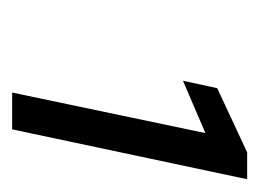

<svg xmlns="http://www.w3.org/2000/svg" viewBox="-74 -762 417 308"><g transform="rotate(90 134.0 -608.5)"><path d="M194 -730 129 -420H188L268 -797H225L122 -749L110 -694Z"/></g></svg>

Font: Saira UNSAM
Style: Italic
Weight: 400
Italic angle: -12°
Designer: Hector Gatti with collaboration of the Omnibus-Type team
Foundry: Omnibus-Type
Version: Version 0.072;PS 000.072;hotconv 1.0.88;makeotf.lib2.5.64775